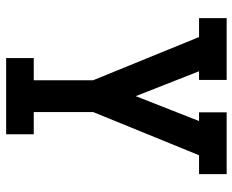

<svg xmlns="http://www.w3.org/2000/svg" viewBox="-88 -688 775 640"><g transform="rotate(90 300.0 -367.5)"><path d="M173 0V-92H247V-290L103 -643H40V-735H246V-643H217L300 -432L383 -643H354V-735H560V-643H497L353 -290V-92H427V0Z"/></g></svg>

Font: Iosevka Etoile Semibold
Style: Regular
Weight: 600
Designer: Belleve Invis
Foundry: Belleve Invis
Version: Version 22.1.2; ttfautohint (v1.8.4)